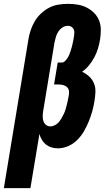

<svg xmlns="http://www.w3.org/2000/svg" viewBox="-56 -763 576 998"><path d="M-36 215 92 -560Q96 -584 104 -607.5Q112 -631 125 -653Q138 -675 158 -693.5Q178 -712 200.5 -723.5Q223 -735 248 -739Q273 -743 297 -743Q323 -743 347.5 -739Q372 -735 394 -724Q416 -713 433 -696Q450 -679 459 -656.5Q468 -634 468 -608Q468 -582 464 -557Q460 -533 453 -510Q446 -487 434.5 -465.5Q423 -444 407.5 -424.5Q392 -405 371 -390Q392 -380 408 -365Q424 -350 432.5 -329.5Q441 -309 440 -285Q439 -261 435 -238Q431 -211 423.5 -184.5Q416 -158 405.5 -132Q395 -106 380.5 -81Q366 -56 345.5 -35.5Q325 -15 298.5 -3.5Q272 8 245 8Q227 8 211 3Q195 -2 182.5 -12Q170 -22 161.5 -36.5Q153 -51 149 -67L102 215ZM206 -106Q217 -106 229 -112Q241 -118 249 -127.5Q257 -137 263.5 -148Q270 -159 275.5 -170.5Q281 -182 284.5 -193.5Q288 -205 291 -217Q294 -229 296.5 -240.5Q299 -252 301 -264Q304 -277 302.5 -289.5Q301 -302 292.5 -310Q284 -318 272 -321Q260 -324 247 -324H225L244 -438H266Q275 -438 282.5 -446Q290 -454 295.5 -462.5Q301 -471 304.5 -480Q308 -489 311 -498Q314 -507 316.5 -516Q319 -525 321 -534.5Q323 -544 325 -553Q327 -562 328 -571Q330 -582 330.5 -592Q331 -602 327 -610.5Q323 -619 315 -624Q307 -629 297 -629Q282 -629 268.5 -620Q255 -611 246.5 -597.5Q238 -584 234 -569.5Q230 -555 227 -541L168 -183Q166 -170 166 -157Q166 -144 170 -132.5Q174 -121 183.5 -113.5Q193 -106 206 -106Z"/></svg>

Font: Iosevka SS18 Heavy
Style: Italic
Weight: 900
Italic angle: -9°
Monospace: yes
Designer: Belleve Invis
Foundry: Belleve Invis
Version: Version 25.1.1; ttfautohint (v1.8.4)